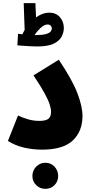

<svg xmlns="http://www.w3.org/2000/svg" viewBox="-20 -942 597 1215"><path d="M30 -50 94 -211Q123 -197 157.5 -187Q192 -177 229 -177Q269 -177 286 -190Q303 -203 303 -234Q303 -253 294.5 -280.5Q286 -308 262 -352Q238 -396 192 -465L352 -564Q437 -438 469.5 -353Q502 -268 502 -208Q502 -111 440.5 -53Q379 5 246 5Q189 5 133.5 -7.5Q78 -20 30 -50ZM267 253Q233 253 209 229.5Q185 206 185 172Q185 137 209 112.5Q233 88 267 88Q302 88 325 112.5Q348 137 348 172Q348 206 325 229.5Q302 253 267 253ZM214 -648Q195 -648 170 -649.5Q145 -651 123 -652.5Q101 -654 90 -655L94 -728Q105 -726 122 -725Q128 -739 136 -752L130 -922H204L208 -832Q250 -862 292 -862Q334 -862 359 -833.5Q384 -805 384 -764Q384 -740 371.5 -713Q359 -686 322.5 -667Q286 -648 214 -648ZM281 -787Q260 -787 236.5 -765Q213 -743 199 -720Q202 -720 206 -720Q249 -720 271 -726.5Q293 -733 300.5 -742.5Q308 -752 308 -762Q308 -772 301 -779.5Q294 -787 281 -787Z"/></svg>

Font: Noto Sans Arabic Blk
Style: Regular
Weight: 900
Designer: Monotype Design Team, Nadine Chahine, Nizar Qandah and Khaled Hosny
Foundry: Monotype Imaging Inc.
Version: Version 2.012; ttfautohint (v1.8.4.7-5d5b)